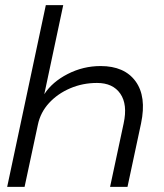

<svg xmlns="http://www.w3.org/2000/svg" viewBox="-20 -730 640 750"><path d="M227 -710 153 -362Q184 -410 244.5 -441Q305 -472 373 -472Q466 -472 509.5 -412.5Q553 -353 531 -248L478 0H410L463 -248Q479 -322 450 -364Q421 -406 359 -406Q303 -406 254 -385Q205 -364 171.5 -327.5Q138 -291 128 -243L76 0H8L159 -710Z"/></svg>

Font: Geist Mono Light
Style: Italic
Weight: 300
Italic angle: -12°
Monospace: yes
Designer: Basement.studio, Andrés Briganti, Mateo Zaragoza
Foundry: Basement.studio, Vercel, Andrés Briganti, Guido Ferreyra, Mateo Zaragoza
Version: Version 1.500; ttfautohint (v1.8.4.7-5d5b)